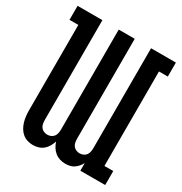

<svg xmlns="http://www.w3.org/2000/svg" viewBox="-173 -863 946 998"><g transform="rotate(30 300.0 -363.5)"><path d="M165 8Q165 8 165 8Q165 8 165 8Q148 8 131.5 3Q115 -2 102 -13Q89 -24 80.5 -38.5Q72 -53 67 -69.5Q62 -86 60 -103Q58 -120 58 -136V-651H5V-735H154V-136Q154 -125 156 -114Q158 -103 164.5 -94Q171 -85 181.5 -80.5Q192 -76 203 -76Q214 -76 224.5 -80.5Q235 -85 241.5 -94Q248 -103 250 -114Q252 -125 252 -136V-735H348V-136Q348 -125 350 -114Q352 -103 358.5 -94Q365 -85 375.5 -80.5Q386 -76 397 -76Q408 -76 418.5 -80.5Q429 -85 435.5 -94Q442 -103 444 -114Q446 -125 446 -136V-735H595V-651H542V-84H595V0H446V-46Q440 -34 431 -23.5Q422 -13 411 -5.5Q400 2 386.5 5Q373 8 359 8Q359 8 359 8Q359 8 359 8Q342 8 326 3Q310 -2 297 -12.5Q284 -23 275 -37.5Q266 -52 261 -68Q256 -53 247.5 -38Q239 -23 226.5 -12.5Q214 -2 198 3Q182 8 165 8Z"/></g></svg>

Font: Iosevka Slab Medium Extended
Style: Regular
Weight: 500
Width: 7
Monospace: yes
Designer: Belleve Invis
Foundry: Belleve Invis
Version: Version 11.1.1; ttfautohint (v1.8.3)